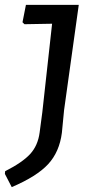

<svg xmlns="http://www.w3.org/2000/svg" viewBox="-24 -662 372 785"><path d="M298 -642 238 -212 229 -119Q219 -41 173 9Q127 59 24 103L-4 49L-3 38Q68 2 99.5 -32.5Q131 -67 138 -120L149 -203L189 -565L76 -563L68 -571L82 -642Z"/></svg>

Font: Alegreya Sans SC Medium
Style: Italic
Weight: 500
Italic angle: -7°
Designer: Juan Pablo del Peral
Foundry: Huerta Tipografica
Version: Version 2.007